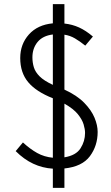

<svg xmlns="http://www.w3.org/2000/svg" viewBox="-20 -810 540 930"><path d="M236 100V7Q186 4 141 -17Q96 -38 56 -78L91 -120Q126 -88 160 -69Q194 -50 236 -46V-334Q155 -366 116.5 -412Q78 -458 78 -529Q78 -596 120 -643Q162 -690 236 -697V-790H292V-696Q330 -692 363 -677Q396 -662 430 -633L393 -589Q367 -610 343 -624Q319 -638 292 -642V-376Q353 -348 388 -312Q423 -276 438 -239.5Q453 -203 453 -171Q453 -104 415.5 -53.5Q378 -3 292 6V100ZM137 -532Q137 -507 144 -484Q151 -461 172 -440Q193 -419 236 -399V-643Q187 -637 162 -606.5Q137 -576 137 -532ZM292 -48Q348 -57 370 -91.5Q392 -126 392 -166Q392 -184 385 -207.5Q378 -231 357 -257Q336 -283 292 -308Z"/></svg>

Font: Radio Canada Condensed Light
Style: Regular
Weight: 300
Width: 3
Designer: Charles Daoud, Etienne Aubert Bonn, Alexandre Saumier Demers, Jacques Le Bailly
Foundry: Radio-Canada
Version: Version 2.104; ttfautohint (v1.8.4.7-5d5b);gftools[0.9.28.de